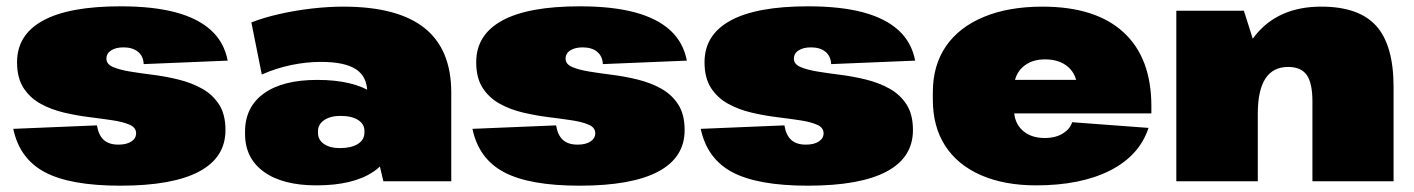

<svg xmlns="http://www.w3.org/2000/svg" viewBox="-20 -574 4478 608"><path d="M361 14Q203 14 122.5 -28.5Q42 -71 22 -166L287 -177Q292 -146 308.5 -131Q325 -116 355 -116Q381 -116 396 -126Q411 -136 411 -152Q411 -170 390.5 -179Q370 -188 337 -193Q304 -198 263.5 -203Q223 -208 182.5 -217.5Q142 -227 108.5 -245.5Q75 -264 54.5 -295.5Q34 -327 34 -377Q34 -464 116.5 -509Q199 -554 362 -554Q465 -554 536 -535Q607 -516 648.5 -478Q690 -440 701 -382L435 -371Q434 -396 417 -410Q400 -424 371 -424Q347 -424 332 -414.5Q317 -405 317 -388Q317 -371 337.5 -362Q358 -353 391.5 -347.5Q425 -342 465 -337Q505 -332 545.5 -322Q586 -312 619.5 -293.5Q653 -275 673.5 -243.5Q694 -212 694 -162Q694 -75 610 -30.5Q526 14 361 14Z M1143 -216V-281Q1143 -331 1107.5 -354.5Q1072 -378 996 -378Q950 -378 902 -368Q854 -358 809 -338L776 -503Q814 -518 864.5 -529.5Q915 -541 967.5 -547Q1020 -553 1067 -553Q1239 -553 1324 -485.5Q1409 -418 1409 -281V0H1194ZM982 13Q875 13 815.5 -30Q756 -73 756 -150V-157Q756 -235 815.5 -278Q875 -321 985 -321Q1099 -321 1162.5 -278.5Q1226 -236 1226 -158V-151Q1226 -73 1162 -30Q1098 13 982 13ZM1056 -105Q1092 -105 1113 -118Q1134 -131 1134 -154V-160Q1134 -181 1114 -194Q1094 -207 1058 -207Q1026 -207 1006.5 -193.5Q987 -180 987 -159V-153Q987 -131 1006 -118Q1025 -105 1056 -105Z M1815 14Q1657 14 1576.5 -28.5Q1496 -71 1476 -166L1741 -177Q1746 -146 1762.5 -131Q1779 -116 1809 -116Q1835 -116 1850 -126Q1865 -136 1865 -152Q1865 -170 1844.5 -179Q1824 -188 1791 -193Q1758 -198 1717.5 -203Q1677 -208 1636.5 -217.5Q1596 -227 1562.5 -245.5Q1529 -264 1508.5 -295.5Q1488 -327 1488 -377Q1488 -464 1570.5 -509Q1653 -554 1816 -554Q1919 -554 1990 -535Q2061 -516 2102.5 -478Q2144 -440 2155 -382L1889 -371Q1888 -396 1871 -410Q1854 -424 1825 -424Q1801 -424 1786 -414.5Q1771 -405 1771 -388Q1771 -371 1791.5 -362Q1812 -353 1845.5 -347.5Q1879 -342 1919 -337Q1959 -332 1999.5 -322Q2040 -312 2073.5 -293.5Q2107 -275 2127.5 -243.5Q2148 -212 2148 -162Q2148 -75 2064 -30.5Q1980 14 1815 14Z M2538 14Q2380 14 2299.5 -28.5Q2219 -71 2199 -166L2464 -177Q2469 -146 2485.5 -131Q2502 -116 2532 -116Q2558 -116 2573 -126Q2588 -136 2588 -152Q2588 -170 2567.5 -179Q2547 -188 2514 -193Q2481 -198 2440.5 -203Q2400 -208 2359.5 -217.5Q2319 -227 2285.5 -245.5Q2252 -264 2231.5 -295.5Q2211 -327 2211 -377Q2211 -464 2293.5 -509Q2376 -554 2539 -554Q2642 -554 2713 -535Q2784 -516 2825.5 -478Q2867 -440 2878 -382L2612 -371Q2611 -396 2594 -410Q2577 -424 2548 -424Q2524 -424 2509 -414.5Q2494 -405 2494 -388Q2494 -371 2514.5 -362Q2535 -353 2568.5 -347.5Q2602 -342 2642 -337Q2682 -332 2722.5 -322Q2763 -312 2796.5 -293.5Q2830 -275 2850.5 -243.5Q2871 -212 2871 -162Q2871 -75 2787 -30.5Q2703 14 2538 14Z M3261 13Q3160 13 3086 -19.5Q3012 -52 2973 -112.5Q2934 -173 2934 -258V-282Q2934 -367 2975.5 -427.5Q3017 -488 3095.5 -520.5Q3174 -553 3281 -553Q3449 -553 3537.5 -472Q3626 -391 3626 -238V-215H3145V-321H3424L3391 -281V-294Q3391 -336 3363.5 -361Q3336 -386 3289 -386Q3245 -386 3218 -361Q3191 -336 3191 -294V-228Q3191 -186 3217.5 -161.5Q3244 -137 3288 -137Q3323 -137 3346 -151.5Q3369 -166 3375 -187L3617 -169Q3588 -81 3495 -34Q3402 13 3261 13Z M4136 -253Q4136 -311 4118 -336.5Q4100 -362 4059 -362Q4011 -362 3987 -325Q3963 -288 3963 -214L3880 -114V-190Q3880 -367 3953.5 -460Q4027 -553 4164 -553Q4283 -553 4338 -492Q4393 -431 4393 -298V0H4136ZM3705 -540H3919L3963 -401V0H3705Z"/></svg>

Font: Pathway Extreme 28pt Black
Style: Regular
Weight: 900
Designer: Eduardo Rodriguez Tunni
Foundry: Eduardo Rodriguez Tunni
Version: Version 1.001;gftools[0.9.26]